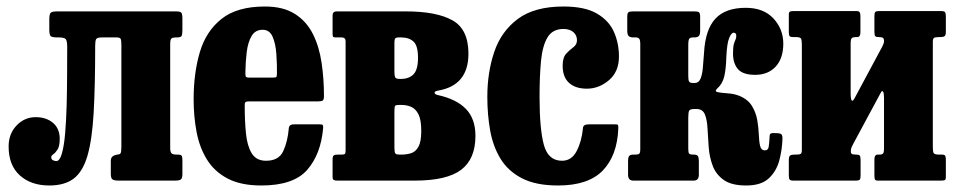

<svg xmlns="http://www.w3.org/2000/svg" viewBox="-20 -555 2941 590"><path d="M6.5 -105Q6.5 -144 31 -169.5Q55.5 -195 89.5 -195Q122 -195 142.8 -177.5Q163.5 -160 163.5 -128.5Q163.5 -106 157 -95.8Q150.5 -85.5 144 -81.2Q137.5 -77 137.5 -72Q137.5 -65 143 -62.5Q148.5 -60 153 -60Q163.5 -60 170.2 -83.5Q177 -107 180.2 -145.8Q183.5 -184.5 184.8 -231.2Q186 -278 186.2 -325Q186.5 -372 186.5 -411Q186.5 -429.5 182 -434.8Q177.5 -440 160.5 -440H156Q140.5 -440 136 -443.8Q131.5 -447.5 131.5 -464.5V-495.5Q131.5 -512 136 -516Q140.5 -520 156.5 -520H520Q534 -520 537.2 -516Q540.5 -512 540.5 -497.5V-463Q540.5 -448.5 537.8 -444.2Q535 -440 524.5 -440H523Q510.5 -440 506.8 -436.8Q503 -433.5 503 -419V-100.5Q503 -88 507 -84Q511 -80 522.5 -80H525.5Q535 -80 537.8 -76.8Q540.5 -73.5 540.5 -63.5V-20.5Q540.5 -7.5 536 -3.8Q531.5 0 518 0H344.5Q330.5 0 325.5 -3.8Q320.5 -7.5 320.5 -21V-61Q320.5 -71.5 328 -75.8Q335.5 -80 345 -80H338.5Q347.5 -80 350.2 -83.5Q353 -87 353 -104.5V-415.5Q353 -430.5 351 -435.2Q349 -440 338.5 -440H293.5Q278.5 -440 275.5 -434.8Q272.5 -429.5 272.5 -415Q272.5 -291.5 267.8 -208.5Q263 -125.5 248.8 -76.5Q234.5 -27.5 206.5 -6.2Q178.5 15 131.5 15Q75.5 15 41 -16Q6.5 -47 6.5 -105Z M575 -250Q575 -330 594 -394.5Q613 -459 660.8 -497Q708.5 -535 794 -535Q850.5 -535 886.2 -512.2Q922 -489.5 941.5 -450.5Q961 -411.5 968.2 -362.2Q975.5 -313 975.5 -260.5Q975.5 -249.5 972.2 -246.5Q969 -243.5 958 -243.5H746Q736.5 -243.5 734 -240.8Q731.5 -238 732 -229Q732 -183.5 735.8 -145.2Q739.5 -107 753.5 -84Q767.5 -61 797.5 -61Q836.5 -61 850.2 -90.2Q864 -119.5 867.5 -161Q868.5 -173 883.5 -173H961Q970 -173 971.8 -170.8Q973.5 -168.5 973 -161.5Q966 -81 924 -33Q882 15 783 15Q720 15 679.2 -6.5Q638.5 -28 615.8 -65Q593 -102 584 -149.8Q575 -197.5 575 -250ZM747.5 -316.5H817Q827 -316.5 828.8 -318Q830.5 -319.5 831 -327.5Q831.5 -357.5 829.2 -389Q827 -420.5 817.8 -442Q808.5 -463.5 787 -463.5Q764.5 -463.5 753.2 -444.5Q742 -425.5 738.2 -395.5Q734.5 -365.5 734 -332Q734 -323 735.2 -319.8Q736.5 -316.5 747.5 -316.5Z M1030 -440H1012.5Q1005 -440 1003.5 -442.2Q1002 -444.5 1002 -452V-507Q1002 -520 1014 -520H1227Q1321.5 -520 1370.5 -492.5Q1419.5 -465 1419.5 -390Q1419.5 -292.5 1326 -276.5Q1315 -274.5 1315.5 -269.8Q1316 -265 1325 -263Q1382.5 -250.5 1411.8 -220.2Q1441 -190 1441 -137.5Q1441 -66.5 1397 -33.2Q1353 0 1254.5 0H1017.5Q1009 0 1005.5 -2Q1002 -4 1002 -12V-65Q1002 -75 1005.8 -77.5Q1009.5 -80 1018.5 -80H1030.5Q1039 -80 1040.5 -83Q1042 -86 1042 -94V-428Q1042 -440 1030 -440ZM1192 -424V-334.5Q1192 -321 1194.8 -316.8Q1197.5 -312.5 1208.5 -312.5H1212Q1237 -312.5 1250.8 -326.8Q1264.5 -341 1264.5 -377.5Q1264.5 -414.5 1250.8 -427.2Q1237 -440 1212 -440H1206Q1197 -440 1194.5 -436.8Q1192 -433.5 1192 -424ZM1192 -211.5V-102.5Q1192 -88 1194.5 -84Q1197 -80 1207.5 -80H1214.5Q1229.5 -80 1243.2 -84.2Q1257 -88.5 1265.8 -104Q1274.5 -119.5 1274.5 -152.5Q1274.5 -187 1265.8 -204Q1257 -221 1243.2 -226.8Q1229.5 -232.5 1214.5 -232.5H1206Q1196 -232.5 1194 -229.5Q1192 -226.5 1192 -211.5Z M1477.5 -257.5Q1477.5 -332.5 1498.8 -395.5Q1520 -458.5 1571.2 -496.8Q1622.5 -535 1711.5 -535Q1777.5 -535 1814.5 -513.2Q1851.5 -491.5 1866.8 -456.5Q1882 -421.5 1882 -381.5Q1882 -334.5 1851.2 -308.5Q1820.5 -282.5 1783.5 -282.5Q1748.5 -282.5 1728.8 -300.2Q1709 -318 1709 -353Q1709 -378.5 1720 -390.2Q1731 -402 1742 -410Q1753 -418 1753 -431.5Q1753 -446.5 1742 -456.2Q1731 -466 1711.5 -466Q1678 -466 1662.5 -440.2Q1647 -414.5 1642.5 -367.8Q1638 -321 1638 -257.5Q1638 -159 1651.2 -110Q1664.5 -61 1707 -61Q1736.5 -61 1752 -90.8Q1767.5 -120.5 1771.5 -162Q1772 -173 1790.5 -173H1867.5Q1878 -173 1879 -171Q1880 -169 1880 -161Q1877 -77.5 1832.5 -31.2Q1788 15 1695 15Q1627 15 1584.2 -7Q1541.5 -29 1518.2 -67Q1495 -105 1486.2 -154Q1477.5 -203 1477.5 -257.5Z M2384.5 -129.5Q2383.5 -95.5 2374.8 -62.2Q2366 -29 2342.5 -7Q2319 15 2273 15Q2228 15 2204 -2Q2180 -19 2170 -45.8Q2160 -72.5 2157.8 -102.5Q2155.5 -132.5 2154.2 -159.2Q2153 -186 2146.2 -203Q2139.5 -220 2120.5 -220H2113.5Q2101 -220 2098 -215.2Q2095 -210.5 2095 -194V-97Q2095 -85.5 2097.8 -82.8Q2100.5 -80 2109 -80H2111Q2121.5 -80 2124.5 -75.5Q2127.5 -71 2127.5 -60V-18Q2127.5 0 2111.5 0H1926Q1910 0 1910 -18V-60Q1910 -71 1913.2 -75.5Q1916.5 -80 1927 -80H1933.5Q1941.5 -80 1944.5 -82.8Q1947.5 -85.5 1947.5 -97V-420Q1947.5 -432.5 1944 -436.2Q1940.5 -440 1934 -440H1926Q1916.5 -440 1912 -444Q1907.5 -448 1907.5 -461V-503Q1907.5 -514.5 1911 -517.2Q1914.5 -520 1925.5 -520H2113.5Q2124.5 -520 2128 -517.2Q2131.5 -514.5 2131.5 -503V-461Q2131.5 -447.5 2127 -443.8Q2122.5 -440 2113 -440H2110Q2102 -440 2098.5 -436.5Q2095 -433 2095 -416.5V-321.5Q2095 -309 2097.5 -304.5Q2100 -300 2110 -300H2114.5Q2127.5 -300 2133 -314Q2138.5 -328 2140 -349.5Q2141.5 -371 2143.5 -393.5Q2147.5 -464.5 2178.5 -497.8Q2209.5 -531 2271.5 -531Q2326.5 -531 2356.8 -498.2Q2387 -465.5 2387 -421Q2387 -375.5 2363.5 -350.2Q2340 -325 2300.5 -325Q2263 -325 2247.8 -342.5Q2232.5 -360 2232.5 -390.5Q2232.5 -410.5 2235 -419.2Q2237.5 -428 2240 -432.8Q2242.5 -437.5 2242.5 -445Q2242.5 -454.5 2234.5 -454.5Q2227.5 -454.5 2220.8 -438.5Q2214 -422.5 2212 -381Q2211 -342.5 2205.5 -319.8Q2200 -297 2184 -283Q2174.5 -274 2185.5 -271.8Q2196.5 -269.5 2216 -268.2Q2235.5 -267 2252 -260.5Q2278.5 -249.5 2290.8 -229.2Q2303 -209 2307 -185.8Q2311 -162.5 2311.8 -141.2Q2312.5 -120 2315.8 -106.5Q2319 -93 2330.5 -93Q2340.5 -93 2342.2 -104.2Q2344 -115.5 2345 -137Q2345.5 -144 2349.5 -145.2Q2353.5 -146.5 2361.5 -146L2372 -145.5Q2380.5 -144.5 2382.5 -140.5Q2384.5 -136.5 2384.5 -129.5Z M2846.5 -102.5Q2846.5 -89.5 2849 -84.8Q2851.5 -80 2864.5 -80H2873.5Q2882 -80 2884.2 -76.8Q2886.5 -73.5 2886.5 -65V-11Q2886.5 -3 2883 -1.5Q2879.5 0 2871 0H2678Q2670 0 2668.5 -3.8Q2667 -7.5 2667 -15.5V-65.5Q2667 -80 2677.5 -80H2682.5Q2690.5 -80 2693.5 -83.2Q2696.5 -86.5 2696.5 -99.5V-254.5Q2696.5 -269 2693.5 -273.5Q2690.5 -278 2686.5 -270L2602.5 -114Q2600.5 -110.5 2597.5 -104Q2594.5 -97.5 2594.5 -91Q2594.5 -83.5 2598 -81.8Q2601.5 -80 2609.5 -80H2611Q2619 -80 2621.8 -77Q2624.5 -74 2624.5 -63V-15Q2624.5 -6 2621.8 -3Q2619 0 2610.5 0H2418Q2409 0 2406.5 -3.2Q2404 -6.5 2404 -16V-64Q2404 -74.5 2408.2 -77.2Q2412.5 -80 2422 -80H2427Q2437 -80 2440.5 -82.2Q2444 -84.5 2444 -94V-418.5Q2444 -431.5 2441.5 -436.2Q2439 -441 2426 -441H2417Q2409 -441 2406.5 -444Q2404 -447 2404 -456V-510Q2404 -518 2407.8 -519.5Q2411.5 -521 2419.5 -521H2612Q2619.5 -521 2621.8 -517.2Q2624 -513.5 2624 -505.5V-455.5Q2624 -441 2614 -441H2609Q2601 -441 2597.5 -437.8Q2594 -434.5 2594 -421.5V-268.5Q2594 -249 2597.5 -246Q2601 -243 2606.5 -254L2692 -413.5Q2696.5 -422.5 2696.5 -428Q2696.5 -437 2692.8 -439Q2689 -441 2681.5 -441H2680Q2672 -441 2669.5 -444Q2667 -447 2667 -458V-506Q2667 -515 2669.5 -518Q2672 -521 2681 -521H2872.5Q2881.5 -521 2884 -517.5Q2886.5 -514 2886.5 -505V-457Q2886.5 -446.5 2882.5 -443.8Q2878.5 -441 2868.5 -441H2863.5Q2854 -441 2850.2 -438.5Q2846.5 -436 2846.5 -427Z"/></svg>

Font: Besley* Condensed
Style: Bold
Weight: 700
Width: 3
Designer: Owen Earl
Foundry: indestructible type*
Version: Version 3.000; ttfautohint (v1.8.3)